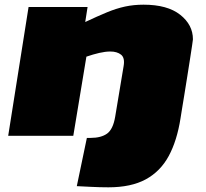

<svg xmlns="http://www.w3.org/2000/svg" viewBox="-20 -580 881 820"><path d="M751 -75Q736 21 700.5 86.5Q665 152 602.5 186Q540 220 443 220Q408 220 368.5 218Q329 216 308 215L351 9H366Q412 9 437.5 -9.5Q463 -28 472 -82Q481 -136 490 -190Q499 -244 508 -298Q514 -333 497 -346.5Q480 -360 451 -360Q430 -360 404 -354Q378 -348 349 -338L293 0H15L102 -550H354L344 -486Q397 -511 437 -527.5Q477 -544 514 -552Q551 -560 593 -560Q695 -560 749.5 -517Q804 -474 804 -412Q804 -410 800.5 -386.5Q797 -363 791.5 -327.5Q786 -292 779.5 -251.5Q773 -211 767 -173.5Q761 -136 756.5 -109.5Q752 -83 751 -75Z"/></svg>

Font: Georama ExtraExtended Black
Style: Italic
Weight: 900
Width: 8
Italic angle: -9°
Designer: Jean-Baptiste Levee
Foundry: Production Type
Version: Version 1.000